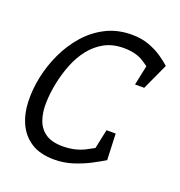

<svg xmlns="http://www.w3.org/2000/svg" viewBox="-100 -594 646 688"><g transform="rotate(20 222.5 -250.0)"><path d="M180 8Q125 8 91 -14Q57 -36 40 -73Q23 -110 21.5 -156Q20 -202 30 -250Q40 -298 61.5 -344Q83 -390 115.5 -427Q148 -464 191.5 -486Q235 -508 290 -508L278 -453Q236 -453 205 -436Q174 -419 151.5 -390.5Q129 -362 114.5 -325.5Q100 -289 92 -250Q84 -211 83 -174.5Q82 -138 92 -109Q102 -80 126 -63.5Q150 -47 192 -47ZM179 8 191 -47Q238 -47 274.5 -65.5Q311 -84 333 -99L359 -55Q341 -44 312.5 -29Q284 -14 250 -3Q216 8 179 8ZM397 -402Q381 -417 352.5 -435Q324 -453 277 -453L289 -508Q326 -508 355.5 -497Q385 -486 406.5 -471Q428 -456 441 -444ZM320 -155H355L359 -55H299ZM360 -344 381 -444H441L395 -344Z"/></g></svg>

Font: Epunda Slab Light
Style: Italic
Weight: 300
Italic angle: -12°
Designer: Simon Atzbach
Foundry: typofactur
Version: Version 1.102